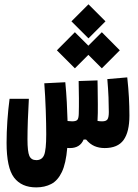

<svg xmlns="http://www.w3.org/2000/svg" viewBox="-20 -667 626 870"><path d="M144 182.1Q77.6 182.1 43.7 137.7Q9.8 93.3 9.8 -20Q9.8 -66.9 13.4 -119.6Q17.1 -172.4 23.4 -219.2H110.8Q107.9 -172.4 106.2 -122.3Q104.5 -72.3 104.5 -35.6Q104.5 20 113 39.3Q121.6 58.6 144.5 58.6Q170.4 58.6 179.9 35.4Q189.5 12.2 189.5 -59.1Q189.5 -104.5 187.3 -167.7Q185.1 -231 180.7 -289.6L275.9 -294.4Q280.3 -249 282.7 -203.1Q285.2 -157.2 286.1 -118.7Q297.9 -117.2 306.6 -117.2Q324.7 -117.2 330.6 -124Q336.4 -130.9 336.9 -150.9Q337.9 -181.6 337.6 -221.2Q337.4 -260.7 336.4 -299.8L421.9 -302.7Q421.9 -296.4 422.1 -290.3Q422.4 -284.2 422.4 -277.3Q422.9 -237.3 423.3 -195.1Q423.8 -152.8 421.9 -119.1Q432.1 -117.2 442.9 -117.2Q460.9 -117.2 467 -126.2Q473.1 -135.3 473.1 -159.2Q473.1 -189.5 471.7 -226.1Q470.2 -262.7 466.3 -308.6L556.6 -316.4Q562 -267.1 564.2 -225.3Q566.4 -183.6 566.4 -143.1Q566.4 -69.3 540 -32.7Q513.7 3.9 454.1 3.9Q429.2 3.9 408.4 -4.9Q387.7 -13.7 370.1 -34.7H358.9Q342.8 3.9 296.9 3.9Q290.5 3.9 284.7 3.4Q278.8 73.7 260.3 112.5Q241.7 151.4 212.2 166.7Q182.6 182.1 144 182.1ZM441.4 -357.4 380.4 -418.5 319.3 -357.4 237.8 -439 319.3 -521 380.4 -460 441.4 -521 522.9 -439ZM380.9 -493.2 303.7 -570.3 380.9 -647.5 458 -570.3Z"/></svg>

Font: Cascadia Code SemiBold
Style: Regular
Weight: 600
Monospace: yes
Designer: Aaron Bell
Foundry: Saja Typeworks
Version: Version 2404.023; ttfautohint (v1.8.4)